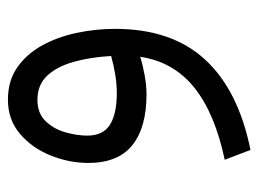

<svg xmlns="http://www.w3.org/2000/svg" viewBox="-103 -279 643 477"><g transform="rotate(-90 218.5 -40.5)"><path d="M385.3 -76.2Q385.3 64.9 308.8 147.7Q232.4 230.5 84.5 260.3L60.1 196.3Q175.8 171.9 239.7 120.4Q303.7 68.8 315.9 -13.7Q295.9 -7.3 270.5 -2.7Q245.1 2 223.1 2Q140.1 2 96.2 -33.4Q52.2 -68.8 52.2 -142.6Q52.2 -189.9 70.6 -235.8Q88.9 -281.7 124 -312Q159.2 -342.3 209.5 -342.3Q256.3 -342.3 289.6 -319.1Q322.8 -295.9 344 -257.6Q365.2 -219.2 375.2 -171.9Q385.3 -124.5 385.3 -76.2ZM225.6 -71.8Q248 -71.8 271.7 -75.7Q295.4 -79.6 317.9 -85.9Q314.9 -138.2 303.2 -179.4Q291.5 -220.7 268.8 -244.9Q246.1 -269 209 -269Q175.3 -269 155.8 -248.5Q136.2 -228 128.2 -199.2Q120.1 -170.4 120.1 -145.5Q120.1 -105.5 147.5 -88.6Q174.8 -71.8 225.6 -71.8Z"/></g></svg>

Font: Vazirmatn UI NL Light
Style: Regular
Weight: 300
Designer: Saber Rastikerdar
Foundry: Saber Rastikerdar
Version: Version 33.003